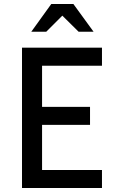

<svg xmlns="http://www.w3.org/2000/svg" viewBox="-20 -938 579 958"><path d="M189.9 -314.9V-89.8H488.8V0H89.8V-700.2H488.8V-609.9H189.9V-404.8H429.2V-314.9ZM235.8 -918H346.2L446.8 -779.8H372.1L291 -859.9L210.9 -779.8H136.2Z"/></svg>

Font: Quantico
Style: Regular
Weight: 400
Designer: Matt Desmond
Foundry: MADtype
Version: Version 2.002